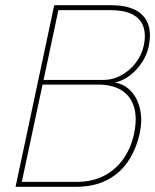

<svg xmlns="http://www.w3.org/2000/svg" viewBox="-20 -720 598 740"><path d="M408 -700H189L40 0H272Q342 0 392.5 -26Q443 -52 474.5 -99.5Q506 -147 519 -209Q529 -257 520 -298.5Q511 -340 486 -367.5Q461 -395 423 -402Q455 -409 482.5 -430.5Q510 -452 528.5 -481.5Q547 -511 553 -540Q564 -594 550 -629.5Q536 -665 499.5 -682.5Q463 -700 408 -700ZM380 -412H148L205 -681H402Q460 -681 491.5 -664Q523 -647 533 -616Q543 -585 534 -544Q526 -507 502.5 -477Q479 -447 447 -429.5Q415 -412 380 -412ZM274 -19H64L144 -394H357Q415 -394 450 -371Q485 -348 497 -306Q509 -264 497 -206Q485 -149 455 -107Q425 -65 380 -42Q335 -19 274 -19Z"/></svg>

Font: Advent Pro Thin
Style: Italic
Weight: 250
Italic angle: -12°
Version: Version 3.000